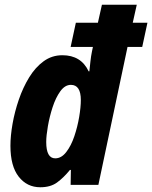

<svg xmlns="http://www.w3.org/2000/svg" viewBox="-20 -780 642 810"><path d="M150 10Q94 10 59 -34.5Q24 -79 24 -165Q24 -207 33 -258Q42 -309 59.5 -360Q77 -411 103 -453.5Q129 -496 164 -521.5Q199 -547 243 -547Q322 -547 354 -479H357Q359 -498 361.5 -521Q364 -544 368 -563L372 -582H278L300 -684H393L410 -760H557L540 -684H602L580 -582H518L395 0H278L279 -63H275Q248 -30 220.5 -10Q193 10 150 10ZM213 -112Q239 -112 259.5 -138.5Q280 -165 293.5 -205Q307 -245 314 -286.5Q321 -328 321 -358Q321 -422 279 -422Q254 -422 234.5 -395Q215 -368 202 -328Q189 -288 182 -247.5Q175 -207 175 -181Q175 -112 213 -112Z"/></svg>

Font: Noto Sans Condensed ExtraBold
Style: Italic
Weight: 800
Width: 3
Italic angle: -12°
Designer: Monotype Design Team
Foundry: Monotype Imaging Inc.
Version: Version 2.013; ttfautohint (v1.8.4.7-5d5b)